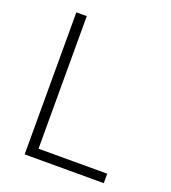

<svg xmlns="http://www.w3.org/2000/svg" viewBox="-135 -832 832 935"><g transform="rotate(20 281.5 -364.0)"><path d="M154 -732V-45H510V4H100V-732Z"/></g></svg>

Font: Sinter Light
Style: Regular
Weight: 300
Foundry: Adobe & rsms
Version: Version 1.000